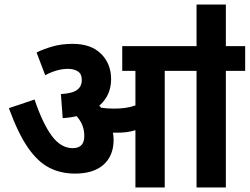

<svg xmlns="http://www.w3.org/2000/svg" viewBox="-20 -825 1099 845"><path d="M480 -210Q480 -140 436 -100.5Q392 -61 310 -61Q248 -61 197.5 -86.5Q147 -112 103.5 -174.5Q60 -237 19 -349L132 -387Q168 -281 208 -227Q248 -173 300 -173Q351 -173 351 -226Q351 -252 342.5 -273.5Q334 -295 317 -314Q289 -307 256 -305L248 -411Q299 -414 319.5 -429.5Q340 -445 340 -473Q340 -500 322.5 -511Q305 -522 279 -522Q254 -522 228.5 -514.5Q203 -507 179 -494L141 -594Q171 -609 211 -620.5Q251 -632 300 -632Q381 -632 425 -588Q469 -544 469 -477Q469 -405 417 -360Q421 -356 425 -351Q438 -349 451.5 -348Q465 -347 482 -347Q508 -347 530.5 -350Q553 -353 576 -361V-513H518V-622H1059V-513H974V0H845V-513H705V0H576V-252Q557 -246 537 -243.5Q517 -241 497 -241Q487 -241 477 -241Q480 -226 480 -210ZM845 -617V-805H974V-617Z"/></svg>

Font: Noto Sans Devanagari UI SemiCondensed
Style: Bold
Weight: 700
Width: 4
Designer: Jelle Bosma - Monotype Design Team
Foundry: Monotype Imaging Inc.
Version: Version 2.004; ttfautohint (v1.8.4.7-5d5b)